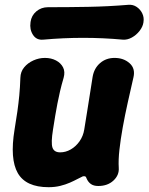

<svg xmlns="http://www.w3.org/2000/svg" viewBox="-20 -760 618 799"><path d="M474.2 -61.6Q476.4 -31.2 452.1 -8.6Q427.8 14 388.8 14Q369.6 14 358 5.6Q346.4 -2.8 340.2 -17.6Q338.4 -24.4 334.5 -25.9Q330.6 -27.4 324.8 -26.2Q316.4 -22.6 302.8 -15.3Q289.2 -8 271.1 0Q253 8 230.8 13.5Q208.6 19 182.2 19Q87.8 19 54.1 -39.6Q20.4 -98.2 40.6 -221Q47.6 -263 52.3 -296.2Q57 -329.4 60.2 -362.5Q63.4 -395.6 64.8 -436.4Q65.4 -461.4 80.5 -479.7Q95.6 -498 118.9 -508.5Q142.2 -519 166.8 -519Q192.8 -519 212.9 -508.5Q233 -498 242.4 -479.7Q251.8 -461.4 244.8 -436.4Q235.8 -406 229.8 -379.9Q223.8 -353.8 219 -329.3Q214.2 -304.8 209.9 -278.9Q205.6 -253 200.6 -221Q191.6 -165.4 198.4 -145.7Q205.2 -126 230.4 -126Q253.4 -126 274.6 -138.2Q295.8 -150.4 311 -172Q326.2 -193.6 330.6 -221Q337.6 -263 342.8 -296.8Q348 -330.6 353.5 -364.3Q359 -398 365.4 -440Q371.4 -475.6 396.3 -497.3Q421.2 -519 456.8 -519Q494.4 -519 519.2 -497Q544 -475 535.4 -438.2Q523.4 -386.2 511.6 -333.1Q499.8 -280 490.8 -230.1Q481.8 -180.2 477 -137Q472.2 -93.8 474.2 -61.6ZM577 -667Q574.2 -648.6 560.8 -631.4Q547.4 -614.2 528.6 -603.8Q509.8 -593.4 490.8 -595Q327 -610 160.2 -595Q132 -592.2 117.3 -614.9Q102.6 -637.6 107 -667V-668Q110.8 -695.6 131.3 -712.8Q151.8 -730 179.4 -730Q263.4 -730 347 -731.5Q430.6 -733 514.4 -740Q533.4 -741.6 548.8 -731.2Q564.2 -720.8 572.2 -703.9Q580.2 -687 577 -668Z"/></svg>

Font: Winky Sans
Style: Italic
Weight: 400
Italic angle: -8.97852°
Designer: Simon Atzbach
Foundry: typofactur
Version: Version 1.205